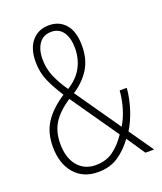

<svg xmlns="http://www.w3.org/2000/svg" viewBox="-136 -812 767 910"><g transform="rotate(-20 247.5 -357.0)"><path d="M219 -724Q271 -724 302.5 -687.5Q334 -651 334 -579Q334 -512 304.5 -464Q275 -416 221 -381L379 -154Q398 -184 412 -228.5Q426 -273 429 -319H465Q461 -268 444 -215Q427 -162 402 -122L487 0H443L380 -93Q349 -49 306 -19.5Q263 10 202 10Q127 10 83.5 -40.5Q40 -91 40 -176Q40 -247 72.5 -297Q105 -347 172 -391Q139 -442 120 -485.5Q101 -529 101 -582Q101 -649 133 -686.5Q165 -724 219 -724ZM219 -691Q179 -691 157.5 -661.5Q136 -632 136 -582Q136 -534 154.5 -492Q173 -450 202 -409Q252 -440 275.5 -483.5Q299 -527 299 -580Q299 -632 278 -661.5Q257 -691 219 -691ZM191 -363Q131 -323 104.5 -280Q78 -237 78 -177Q78 -106 112 -65.5Q146 -25 203 -25Q255 -25 292 -52Q329 -79 358 -123Z"/></g></svg>

Font: Noto Sans Khmer Condensed ExtraLight
Style: Regular
Weight: 200
Width: 3
Designer: Danh Hong and the Monotype Design Team
Foundry: Monotype Imaging Inc.
Version: Version 2.004; ttfautohint (v1.8.4.7-5d5b)